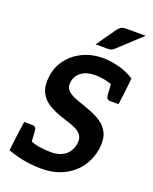

<svg xmlns="http://www.w3.org/2000/svg" viewBox="-171 -1035 904 1136"><g transform="rotate(20 281.0 -467.0)"><path d="M233 8Q191 8 153.5 3Q116 -2 82.5 -10.5Q49 -19 19 -30L31 -129L96 -136Q137 -116 174.5 -109.5Q212 -103 253 -103Q289 -103 317 -115Q345 -127 362 -150.5Q379 -174 383 -206Q387 -236 375 -254.5Q363 -273 340 -285Q317 -297 288.5 -305.5Q260 -314 232 -324Q189 -339 154 -361.5Q119 -384 100.5 -422Q82 -460 90 -521Q97 -580 132.5 -628Q168 -676 225 -704Q282 -732 354 -732Q405 -732 459 -717Q513 -702 552 -675L543 -595L471 -596Q440 -607 409 -614Q378 -621 342 -621Q306 -621 280 -609.5Q254 -598 238.5 -578Q223 -558 220 -532Q215 -497 238 -477Q261 -457 298 -444.5Q335 -432 373 -418Q417 -402 452 -379.5Q487 -357 505 -320.5Q523 -284 516 -225Q507 -158 470 -105Q433 -52 372 -22Q311 8 233 8ZM448 -618 543 -595 532 -507H480Q467 -507 460.5 -514.5Q454 -522 453 -536ZM126 -106 31 -129 43 -217H94Q107 -217 113.5 -209.5Q120 -202 121 -188ZM421 -942H544L403 -811Q393 -801 383.5 -797Q374 -793 359 -793H283L369 -915Q379 -928 389.5 -935Q400 -942 421 -942Z"/></g></svg>

Font: Aleo
Style: Bold Italic
Weight: 700
Italic angle: -7°
Version: Version 2.001;gftools[0.9.29]